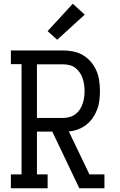

<svg xmlns="http://www.w3.org/2000/svg" viewBox="-20 -1004 640 1024"><path d="M38 0V-74H95V-662H38V-735H316Q343 -735 370.5 -729.5Q398 -724 422 -710Q446 -696 464.5 -674.5Q483 -653 494 -627.5Q505 -602 509 -574Q513 -546 513 -518Q513 -493 510 -468Q507 -443 498 -419.5Q489 -396 474.5 -375Q460 -354 440 -338.5Q420 -323 396 -314Q372 -305 347 -303L457 -74H537V0H403L259 -302H177V-74H234V0ZM316 -375Q333 -375 350 -379.5Q367 -384 381 -394Q395 -404 405 -419Q415 -434 420.5 -450Q426 -466 428.5 -483.5Q431 -501 431 -518Q431 -536 428.5 -553Q426 -570 420.5 -586.5Q415 -603 405 -617.5Q395 -632 381 -642.5Q367 -653 350 -657Q333 -661 316 -661H177V-375ZM285 -792 234 -838 368 -984 432 -926Z"/></svg>

Font: Iosevka Slab Extended
Style: Regular
Weight: 400
Width: 7
Monospace: yes
Designer: Belleve Invis
Foundry: Belleve Invis
Version: Version 11.1.1; ttfautohint (v1.8.3)